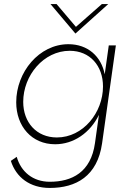

<svg xmlns="http://www.w3.org/2000/svg" viewBox="-20 -717 642 947"><path d="M225.5 210C355 210 460.5 152 483.5 -10L551.5 -493H516.5L496.5 -350.5C479.5 -438.5 413.5 -499 317.5 -499C173 -499 60 -361.5 60 -212.5C60 -94 136.5 -5.5 252 -5.5C343 -5.5 424.5 -61.5 468 -150.5L448.5 -11.5C428.5 133 334.5 179.5 225.5 179.5C142.5 179.5 83.5 130.5 62.5 56.5L33.5 76.5C59.5 158 127.5 210 225.5 210ZM94.5 -214.5C94.5 -345 195 -466.5 324 -466.5C423.5 -466.5 488 -392.5 488 -290.5C488 -162.5 390.5 -39 260.5 -39C160 -39 94.5 -113.5 94.5 -214.5ZM229 -697 352 -551.5 514 -697H482.5L354.5 -584.5L259 -697Z"/></svg>

Font: HK Grotesk ExtraLight
Style: Italic
Weight: 200
Italic angle: -16°
Designer: Alfredo Marco Pradil
Foundry: Hanken Design Co.
Version: Version 3.001;FEAKit 1.0